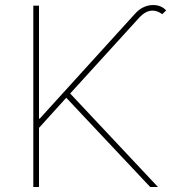

<svg xmlns="http://www.w3.org/2000/svg" viewBox="-20 -750 695 770"><path d="M613.6 0H582.4L245.7 -358L136.4 -237.2V0H113.6V-727.3H136.4V-274.1H139.2L519.9 -693.2Q528.8 -703.5 538.9 -711.1Q549 -718.8 561.1 -723.4Q577.4 -729.8 594.1 -729.8Q626.8 -729.8 646.3 -708.1L630.7 -693.2Q611.2 -707.4 591.6 -707.4Q563.6 -707.4 536.9 -677.6L261.4 -375Z"/></svg>

Font: Linik Sans Thin
Style: Regular
Weight: 100
Designer: Fonts by Rasmus Andersson / Changes by Cristiano Sobral with parts from Marc Monis
Foundry: rsms
Version: Version 3.020; ttfautohint (v1.6)